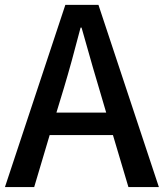

<svg xmlns="http://www.w3.org/2000/svg" viewBox="-20 -756 662 776"><path d="M208 -300.8H409.2L379.9 -400.4Q367.2 -440.4 309.6 -644.5H305.7Q268.6 -501 238.3 -400.4ZM499 0 436.5 -210H180.7L118.2 0H0L244.1 -736.3H377.9L622.1 0Z"/></svg>

Font: Gen Shin Gothic Medium
Style: Regular
Weight: 500
Designer: [Source Han Sans]
Ryoko NISHIZUKA  (kana & ideographs); Paul D. Hunt (Latin, Greek & Cyrillic); Wenlong ZHANG  (bopomofo
Version: Version 1.002.20150607